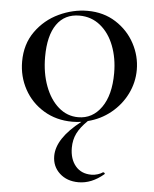

<svg xmlns="http://www.w3.org/2000/svg" viewBox="-53 -525 677 845"><g transform="rotate(5 285.0 -102.5)"><path d="M283 126Q283 176 308.5 206.5Q334 237 379 237Q393 237 407 232.5Q421 228 429 222H431Q434 222 436.5 225Q439 228 436 230Q383 275 325 275Q274 275 241.5 245Q209 215 209 169Q209 91 315 9Q296 12 275 12Q204 12 148.5 -21.5Q93 -55 62.5 -111Q32 -167 32 -233Q32 -310 72 -366Q112 -422 174 -451Q236 -480 300 -480Q371 -480 425 -445.5Q479 -411 508.5 -356Q538 -301 538 -240Q538 -184 513 -133.5Q488 -83 443.5 -47Q399 -11 343 3Q311 34 297 62.5Q283 91 283 126ZM299 -10Q362 -10 401 -65Q440 -120 440 -217Q440 -283 419 -337.5Q398 -392 358.5 -424Q319 -456 266 -456Q201 -456 166 -406Q131 -356 131 -262Q131 -191 152.5 -133.5Q174 -76 212 -43Q250 -10 299 -10Z"/></g></svg>

Font: Cormorant SC SemiBold
Style: Regular
Weight: 600
Designer: Christian Thalmann (Catharsis Fonts)
Version: Version 3.000